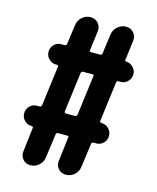

<svg xmlns="http://www.w3.org/2000/svg" viewBox="-110 -807 721 884"><g transform="rotate(15 250.0 -365.0)"><path d="M233.4 -470.7 209 -281.2Q208 -278.3 210.4 -275.4Q212.9 -272.5 216.8 -272.5H259.8Q267.6 -272.5 269.5 -281.2L293.9 -470.7Q295.9 -478.5 287.1 -478.5H243.2Q235.4 -478.5 233.4 -470.7ZM78.1 -175.8Q58.6 -175.8 44.4 -189.9Q30.3 -204.1 30.3 -224.1Q30.3 -244.1 43.9 -258.3Q57.6 -272.5 78.1 -272.5H90.8Q98.6 -272.5 100.6 -281.2L125 -470.7Q127 -478.5 118.2 -478.5H113.3Q93.8 -478.5 79.6 -492.7Q65.4 -506.8 65.4 -526.9Q65.4 -546.9 79.1 -561Q92.8 -575.2 113.3 -575.2H129.9Q136.7 -575.2 138.7 -583L151.4 -675.8Q154.3 -699.2 171.9 -714.8Q189.5 -730.5 211.9 -730.5Q234.4 -730.5 248.5 -714.4Q262.7 -698.2 259.8 -675.8L248 -583Q246.1 -575.2 254.9 -575.2H298.8Q305.7 -575.2 307.6 -583L320.3 -675.8Q323.2 -699.2 340.8 -714.8Q358.4 -730.5 380.9 -730.5Q403.3 -730.5 417.5 -714.4Q431.6 -698.2 428.7 -675.8L417 -583Q415 -575.2 423.8 -575.2Q442.4 -574.2 456.1 -560.1Q469.7 -545.9 469.7 -527.3Q469.7 -507.8 456.1 -493.2Q442.4 -478.5 421.9 -478.5H412.1Q404.3 -478.5 402.3 -470.7L377.9 -281.2Q377 -278.3 379.4 -275.4Q381.8 -272.5 385.7 -272.5H386.7Q406.2 -272.5 420.4 -258.3Q434.6 -244.1 434.6 -224.1Q434.6 -204.1 420.9 -189.9Q407.2 -175.8 386.7 -175.8H373Q366.2 -175.8 364.3 -168L348.6 -53.7Q345.7 -30.3 328.1 -15.1Q310.5 0 288.1 0Q265.6 0 252 -16.1Q238.3 -32.2 241.2 -53.7L254.9 -168Q256.8 -175.8 248 -175.8H204.1Q197.3 -175.8 195.3 -168L179.7 -53.7Q176.8 -30.3 159.2 -15.1Q141.6 0 119.1 0Q96.7 0 83 -16.1Q69.3 -32.2 72.3 -53.7L85.9 -168Q87.9 -175.8 78.1 -175.8Z"/></g></svg>

Font: Rounded Mgen+ 1m medium
Style: Regular
Weight: 500
Designer: [Source Han Sans]
Ryoko NISHIZUKA  (kana & ideographs); Paul D. Hunt (Latin, Greek & Cyrillic); Wenlong ZHANG  (bopomofo
Version: Version 1.059.20150602